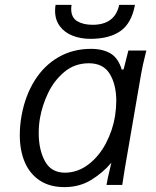

<svg xmlns="http://www.w3.org/2000/svg" viewBox="-20 -757 640 786"><path d="M61 -204.5Q61 -243 68.5 -285Q83.5 -366 122 -427.5Q160.5 -489 219.5 -523Q278.5 -557 352.5 -557Q401 -557 432.5 -538.2Q464 -519.5 478.5 -472L486 -473L505.5 -550H579Q563 -486 558 -456L491 -67L480.5 0H416Q420 -25 431.5 -72L436 -91Q402 -50.5 354 -20.8Q306 9 243.5 9Q184 9 143 -18Q102 -45 81.5 -93Q61 -141 61 -204.5ZM451 -282Q456 -315.5 456 -343.5Q456 -410.5 429.5 -454.2Q403 -498 344 -498Q286 -498 243.8 -462.8Q201.5 -427.5 177.2 -376.8Q153 -326 144 -275.5Q138.5 -245.5 138.5 -212Q138.5 -144.5 163.8 -97.5Q189 -50.5 245.5 -50Q298.5 -50.5 342 -83.8Q385.5 -117 413.5 -170.2Q441.5 -223.5 451 -282ZM205.5 -713Q205.5 -725.5 207.5 -737H273Q271.5 -728 271.5 -720.5Q271.5 -685 296.2 -670.2Q321 -655.5 359 -655.5Q450.5 -655.5 468 -737H532.5Q518.5 -661.5 473 -629.8Q427.5 -598 350 -598Q310 -598 277 -611Q244 -624 224.8 -650Q205.5 -676 205.5 -713Z"/></svg>

Font: JuliaMono Light
Style: Italic
Weight: 300
Italic angle: -9°
Monospace: yes
Designer: cormullion
Foundry: corm
Version: Version 0.054; ttfautohint (v1.8.4)